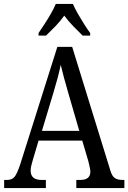

<svg xmlns="http://www.w3.org/2000/svg" viewBox="-20 -951 649 971"><path d="M1 0V-41H16Q40 -41 53 -56Q66 -71 82 -119L270 -714H345L538 -89Q546 -61 560 -51Q574 -41 600 -41H609V0H366V-41H386Q437 -41 437 -83Q437 -92 433.5 -106.5Q430 -121 427 -135L396 -240H175L146 -142Q142 -130 138.5 -114.5Q135 -99 135 -88Q135 -41 190 -41H212V0ZM192 -289H381L327 -475Q314 -520 304 -556.5Q294 -593 287 -623Q281 -593 272 -559Q263 -525 251 -485ZM175 -784Q188 -803 205 -829Q222 -855 237.5 -882Q253 -909 262 -931H349Q358 -909 373.5 -882Q389 -855 405.5 -829Q422 -803 436 -784V-771H398Q375 -793 350 -819Q325 -845 305 -872Q286 -845 261 -819Q236 -793 213 -771H175Z"/></svg>

Font: Noto Serif Ethiopic Condensed
Style: Regular
Weight: 400
Width: 3
Designer: Monotype Design Team
Foundry: Monotype Imaging Inc.
Version: Version 2.102; ttfautohint (v1.8.4.7-5d5b)